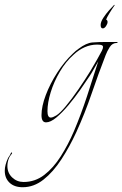

<svg xmlns="http://www.w3.org/2000/svg" viewBox="-177 -501 513 805"><path d="M-82 284Q-117 284 -137 265Q-157 246 -157 215Q-157 203 -153.5 189.5Q-150 176 -143 161Q-141 158 -137 152Q-133 146 -132 142Q-130 137 -127.5 138.5Q-125 140 -127 143Q-136 154 -139 161Q-146 178 -146 195Q-146 224 -126 243Q-106 262 -78 262Q-30 262 8.5 232.5Q47 203 78 154Q109 105 133 49Q163 -22 187.5 -96.5Q212 -171 235 -244Q231 -238 219.5 -217Q208 -196 200 -184Q183 -158 159.5 -124.5Q136 -91 110 -60Q84 -29 59.5 -8.5Q35 12 16 12Q-3 12 -3 -18Q-3 -55 15 -102.5Q33 -150 63 -196.5Q93 -243 128 -276Q134 -282 140.5 -287.5Q147 -293 153 -297Q185 -321 210.5 -323Q236 -325 270 -325H314Q317 -325 316 -323Q315 -321 313 -321Q294 -321 283 -303.5Q272 -286 266 -270Q235 -190 207 -108Q179 -26 143 53Q115 114 80.5 167Q46 220 5.5 252Q-35 284 -82 284ZM36 -8Q44 -8 59 -17Q74 -26 99 -56Q124 -86 151.5 -126Q179 -166 203 -205Q234 -257 250 -288Q255 -298 255 -304Q255 -309 250 -311.5Q245 -314 230 -314Q203 -314 178 -303Q153 -292 132 -272Q99 -243 74 -200.5Q49 -158 35.5 -114Q22 -70 22 -35Q22 -8 36 -8ZM254 -382Q245 -382 245 -396Q245 -409 256 -426Q267 -443 280.5 -458Q294 -473 301 -480Q302 -481 303 -480.5Q304 -480 303 -478Q293 -464 281.5 -445Q270 -426 268 -419Q274 -416 274 -409Q274 -401 267.5 -391.5Q261 -382 254 -382Z"/></svg>

Font: Explora
Style: Regular
Weight: 400
Designer: Robert E. Leuschke
Foundry: Robert E. Leuschke
Version: Version 1.010